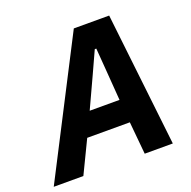

<svg xmlns="http://www.w3.org/2000/svg" viewBox="-159 -821 941 944"><g transform="rotate(-20 311.5 -349.0)"><path d="M588 0H441L425 -170H202L120 0H-35L324 -698H509ZM415 -291 403 -451 394 -567H386L333 -451L259 -291Z"/></g></svg>

Font: IBM Plex Sans
Style: Bold Italic
Weight: 700
Italic angle: -11.31°
Designer: Mike Abbink, Paul van der Laan, Pieter van Rosmalen
Foundry: Bold Monday
Version: Version 3.201